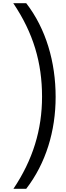

<svg xmlns="http://www.w3.org/2000/svg" viewBox="-20 -813 414 1201"><path d="M328 -207C328 -424 268 -633 144 -793H63C189 -606 243 -420 243 -208C243 -2 186 186 64 368H144C267 208 328 7 328 -207Z"/></svg>

Font: Noto Sans Kannada Condensed
Style: Regular
Weight: 400
Width: 3
Designer: Jelle Bosma - Monotype Design Team
Foundry: Monotype Imaging Inc.
Version: Version 2.005